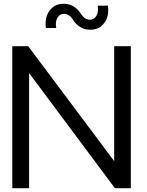

<svg xmlns="http://www.w3.org/2000/svg" viewBox="-20 -994 778 1014"><path d="M222.2 -846.2Q215.3 -902.3 242.2 -938.2Q269 -974.1 314.9 -974.1Q374 -974.1 408.2 -919.9Q427.2 -890.1 455.1 -890.1Q478 -890.1 489.5 -911.1Q501 -932.1 496.1 -963.9H549.8Q557.6 -908.7 530.8 -872.8Q503.9 -836.9 456.1 -836.9Q398.9 -836.9 363.8 -892.1Q344.7 -920.9 317.9 -920.9Q294.9 -920.9 283 -899.9Q271 -878.9 276.9 -846.2ZM670.9 -750V0H586.9L133.8 -607.9V0H44.9V-750H128.9L583 -143.1V-750Z"/></svg>

Font: Oakes Grotesk
Style: Regular
Weight: 400
Designer: Samuel Oakes
Foundry: Samuel Oakes
Version: Version 1.0 | wf-rip DC20170320